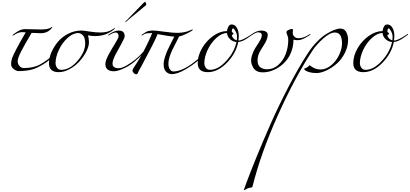

<svg xmlns="http://www.w3.org/2000/svg" viewBox="-20 -790 4590 2150"><path d="M258 -464 438 -460Q526 -460 557 -486Q562 -490 564 -490Q566 -490 566 -486.5Q566 -483 554 -469Q510 -418 436 -418Q410 -418 334 -422Q250 -280 214 -209Q178 -138 178 -106Q178 -74 198 -51Q218 -28 248 -28Q360 -28 436.5 -72.5Q513 -117 562 -164.5Q611 -212 634 -246Q638 -252 642 -252Q646 -252 646 -249Q646 -246 644 -242Q601 -185 557.5 -143.5Q514 -102 496 -90Q396 -24 329.5 -9Q263 6 190 6Q161 6 132.5 -17.5Q104 -41 104 -72.5Q104 -104 116 -140Q140 -208 268 -428Q248 -430 224 -430Q183 -430 132 -394Q128 -392 124 -392Q120 -392 120 -396Q120 -400 168 -432Q216 -464 258 -464Z M964 -394Q976 -362 976 -316.5Q976 -271 947 -214Q918 -157 872.5 -105.5Q827 -54 763 -18Q699 18 636 18Q528 18 528 -84Q528 -139 554.5 -201.5Q581 -264 626.5 -319.5Q672 -375 742.5 -411.5Q813 -448 892 -448Q914 -448 982 -437Q1050 -426 1104 -426Q1192 -426 1244 -464L1264 -476Q1268 -476 1268 -473.5Q1268 -471 1259 -462.5Q1250 -454 1231 -441Q1212 -428 1186 -416Q1126 -386 1044 -386Q1007 -386 964 -394ZM856 -420Q797 -420 736.5 -365Q676 -310 639 -231Q602 -152 602 -82Q602 -55 618.5 -31.5Q635 -8 666 -8Q761 -8 847.5 -108Q934 -208 934 -302Q934 -368 908.5 -394Q883 -420 856 -420Z M1206 -398Q1197 -392 1194.5 -392Q1192 -392 1192 -396Q1192 -400 1198 -404Q1262 -448 1308 -448Q1376 -448 1376 -386Q1376 -364 1342 -304.5Q1308 -245 1274 -180Q1240 -115 1240 -78Q1240 -26 1310 -26Q1344 -26 1399.5 -58Q1455 -90 1497 -125Q1539 -160 1571 -195Q1603 -230 1610.5 -242Q1618 -254 1622 -254Q1626 -254 1626 -251Q1626 -248 1624 -244Q1575 -178 1516 -126Q1452 -65 1376 -28.5Q1300 8 1255 8Q1210 8 1185 -12Q1160 -32 1160 -72Q1160 -112 1197 -180Q1234 -248 1271 -306.5Q1308 -365 1308 -384.5Q1308 -404 1299.5 -415Q1291 -426 1278 -426Q1248 -426 1206 -398ZM1388 -552 1582 -752Q1600 -770 1604 -770Q1608 -770 1613 -758.5Q1618 -747 1618 -740Q1618 -733 1610 -728Q1569 -692 1504.5 -640.5Q1440 -589 1396 -550Q1392 -542 1387 -542Q1382 -542 1382 -544Z M1520 34Q1517 42 1505 42Q1493 42 1478.5 28.5Q1464 15 1464 3.5Q1464 -8 1468 -15.5Q1472 -23 1482 -39Q1492 -55 1506 -76Q1570 -172 1644 -328Q1674 -392 1684 -420Q1620 -420 1599 -410Q1592 -406 1581.5 -399Q1571 -392 1568.5 -392Q1566 -392 1566 -396Q1566 -400 1572 -404Q1616 -436 1639.5 -442Q1663 -448 1694.5 -448Q1726 -448 1819 -435Q1912 -422 1962 -422Q2049 -422 2114 -452Q2130 -460 2138 -460L2140 -458Q2140 -448 2080 -418Q2020 -388 1986 -382Q1978 -365 1950.5 -312Q1923 -259 1908.5 -229Q1894 -199 1880 -156.5Q1866 -114 1866 -75Q1866 -36 1882.5 -13Q1899 10 1922 10Q2033 10 2194 -126Q2261 -185 2292 -232Q2296 -238 2300 -238Q2304 -238 2304 -235Q2304 -232 2302 -228Q2248 -156 2194.5 -109Q2141 -62 2053.5 -11Q1966 40 1904 40Q1878 40 1856 26Q1812 -1 1812 -74Q1812 -105 1827 -151Q1842 -197 1855.5 -227Q1869 -257 1898 -313.5Q1927 -370 1932 -380Q1881 -382 1744 -408Q1743 -406 1736.5 -389Q1730 -372 1727 -366.5Q1724 -361 1711.5 -333.5Q1699 -306 1682 -274Q1622 -159 1560 -42Q1531 6 1520 34Z M2582 -400 2576 -402Q2576 -381 2592.5 -362.5Q2609 -344 2632 -338Q2634 -351 2634 -371Q2634 -376 2634 -382Q2634 -410 2617 -441Q2600 -472 2590 -472Q2576 -472 2576 -432Q2582 -430 2588 -424Q2594 -418 2594 -413Q2594 -408 2589 -404Q2584 -400 2582 -400ZM2628 -320Q2588 -322 2556.5 -351Q2525 -380 2522 -420Q2463 -420 2402.5 -365Q2342 -310 2305 -231Q2268 -152 2268 -82Q2268 -55 2284.5 -31.5Q2301 -8 2332 -8Q2422 -8 2513.5 -108Q2605 -208 2628 -320ZM2717 -342Q2682 -323 2648 -320Q2623 -192 2520.5 -87Q2418 18 2306 18Q2194 18 2194 -84Q2194 -166 2242.5 -250Q2291 -334 2368 -388Q2445 -442 2522 -442Q2524 -467 2537 -491.5Q2550 -516 2574 -516Q2611 -516 2632.5 -479Q2654 -442 2654 -384Q2654 -368 2650 -336Q2695 -336 2794 -404Q2803 -410 2805.5 -410Q2808 -410 2808 -406Q2808 -402 2801.5 -398Q2795 -394 2776.5 -380.5Q2758 -367 2746.5 -359.5Q2735 -352 2717 -342Z M3260 -460 3258 -418Q3258 -399 3275.5 -380.5Q3293 -362 3322 -362Q3382 -362 3442 -404Q3451 -410 3453.5 -410Q3456 -410 3456 -406Q3456 -402 3450 -398Q3366 -340 3316 -340Q3287 -340 3266 -346Q3266 -277 3244 -216Q3222 -155 3186 -113Q3152 -71 3106 -40Q3018 20 2922 20Q2883 20 2856 6Q2828 -10 2816 -32Q2792 -74 2792 -112Q2792 -169 2836 -248Q2882 -317 2897 -346.5Q2912 -376 2912 -393.5Q2912 -411 2901.5 -419.5Q2891 -428 2869 -428Q2847 -428 2802 -398Q2793 -392 2790.5 -392Q2788 -392 2788 -396Q2788 -400 2794 -404Q2853 -448 2908 -448Q2936 -448 2957 -436Q2978 -424 2978 -401Q2978 -378 2968.5 -352Q2959 -326 2949 -309Q2939 -292 2919.5 -261Q2900 -230 2894 -220Q2864 -168 2864 -113.5Q2864 -59 2895.5 -36.5Q2927 -14 2970 -14Q3042 -14 3097.5 -64Q3153 -114 3180.5 -188.5Q3208 -263 3208 -344Q3208 -373 3198 -394.5Q3188 -416 3188 -430.5Q3188 -445 3213 -455.5Q3238 -466 3249 -466Q3260 -466 3260 -460Z M3430 -198Q3475 -267 3529 -322Q3583 -378 3632 -408Q3732 -470 3792 -470Q3837 -470 3857.5 -430.5Q3878 -391 3878 -346Q3878 -268 3841 -195.5Q3804 -123 3749 -75.5Q3694 -28 3633 0Q3572 28 3525 28Q3478 28 3445 18.5Q3412 9 3399 -1.5Q3386 -12 3386 -17Q3386 -22 3390 -23Q3414 -30 3425 -40Q3446 -60 3448 -60Q3448 -60 3464 -48Q3510 -12 3570.5 -12Q3631 -12 3688 -59Q3745 -106 3777.5 -175Q3810 -244 3810 -303Q3810 -426 3730 -426Q3673 -426 3596 -355.5Q3519 -285 3482 -228Q3285 71 3093.5 496Q2902 921 2806 1304Q2805 1308 2782 1312Q2759 1316 2752 1320Q2717 1340 2713.5 1340Q2710 1340 2710 1337.5Q2710 1335 2747.5 1234.5Q2785 1134 2855.5 961Q2926 788 3012 593.5Q3098 399 3211 181.5Q3324 -36 3430 -198Z M4324 -400 4318 -402Q4318 -381 4334.5 -362.5Q4351 -344 4374 -338Q4376 -351 4376 -371Q4376 -376 4376 -382Q4376 -410 4359 -441Q4342 -472 4332 -472Q4318 -472 4318 -432Q4324 -430 4330 -424Q4336 -418 4336 -413Q4336 -408 4331 -404Q4326 -400 4324 -400ZM4370 -320Q4330 -322 4298.5 -351Q4267 -380 4264 -420Q4205 -420 4144.5 -365Q4084 -310 4047 -231Q4010 -152 4010 -82Q4010 -55 4026.5 -31.5Q4043 -8 4074 -8Q4164 -8 4255.5 -108Q4347 -208 4370 -320ZM4459 -342Q4424 -323 4390 -320Q4365 -192 4262.5 -87Q4160 18 4048 18Q3936 18 3936 -84Q3936 -166 3984.5 -250Q4033 -334 4110 -388Q4187 -442 4264 -442Q4266 -467 4279 -491.5Q4292 -516 4316 -516Q4353 -516 4374.5 -479Q4396 -442 4396 -384Q4396 -368 4392 -336Q4437 -336 4536 -404Q4545 -410 4547.5 -410Q4550 -410 4550 -406Q4550 -402 4543.5 -398Q4537 -394 4518.5 -380.5Q4500 -367 4488.5 -359.5Q4477 -352 4459 -342Z"/></svg>

Font: Miama
Style: Regular
Weight: 400
Italic angle: 16.5°
Designer: Linus Romer
Foundry: Linus Romer
Version: 0.32